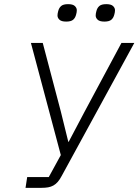

<svg xmlns="http://www.w3.org/2000/svg" viewBox="-20 -905 667 925"><path d="M111 -52H215L273 -158L129 -698H186L273 -368L309 -222H311L387 -366L565 -698H627L277 -57Q268 -40 258.5 -29Q249 -18 237.5 -11.5Q226 -5 212 -2.5Q198 0 179 0H103ZM299 -801Q276 -801 266.5 -810Q257 -819 257 -830Q257 -839 260 -850Q264 -867 274.5 -876Q285 -885 308 -885Q331 -885 340.5 -876Q350 -867 350 -856Q350 -846 347 -836Q343 -819 332.5 -810Q322 -801 299 -801ZM483 -801Q460 -801 450.5 -810Q441 -819 441 -830Q441 -839 444 -850Q448 -867 458.5 -876Q469 -885 492 -885Q515 -885 524.5 -876Q534 -867 534 -856Q534 -846 531 -836Q527 -819 516.5 -810Q506 -801 483 -801Z"/></svg>

Font: IBM Plex Mono Light
Style: Italic
Weight: 300
Italic angle: -9°
Monospace: yes
Designer: Mike Abbink, Paul van der Laan, Pieter van Rosmalen
Foundry: Bold Monday
Version: Version 2.3